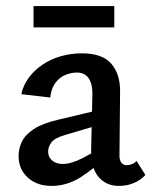

<svg xmlns="http://www.w3.org/2000/svg" viewBox="-20 -603 499 630"><path d="M370 7Q328 7 303 -23Q278 -53 279 -110L283 -287Q284 -315 278 -332Q272 -349 260.5 -357Q249 -365 233 -365Q215 -365 195.5 -357.5Q176 -350 162 -331.5Q148 -313 145 -283L50 -294Q56 -323 74 -347.5Q92 -372 119 -390.5Q146 -409 179.5 -418.5Q213 -428 249 -428Q316 -428 345.5 -393.5Q375 -359 374 -301L372 -92Q372 -77 378.5 -69Q385 -61 395 -61Q404 -61 413 -64.5Q422 -68 428 -75L457 -29Q443 -13 420.5 -3Q398 7 370 7ZM149 7Q101 7 71 -20.5Q41 -48 41 -91Q41 -116 52 -138.5Q63 -161 91 -179.5Q119 -198 170 -210L334 -249L339 -203L193 -160Q159 -150 148.5 -135.5Q138 -121 138 -106Q138 -87 151.5 -76Q165 -65 186 -65Q213 -65 249.5 -83.5Q286 -102 331 -129L337 -95Q293 -53 247 -23Q201 7 149 7ZM90 -513V-583H355V-513Z"/></svg>

Font: Ysabeau Office SemiBold
Style: Regular
Weight: 600
Designer: Christian Thalmann (Catharsis Fonts)
Version: Version 2.001;gftools[0.9.30]; featfreeze: tnum,lnum,ss02